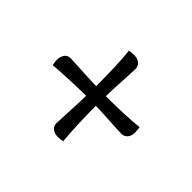

<svg xmlns="http://www.w3.org/2000/svg" viewBox="-106 -645 786 786"><g transform="rotate(45 287.0 -252.0)"><path d="M316 -280Q434 -280 503 -288Q506 -279 506 -258Q506 -240 496 -228Q486 -216 470 -216Q453 -216 396.5 -219.5Q340 -223 315 -223Q315 -114 323 -26Q308 -23 293 -23Q276 -23 263.5 -32.5Q251 -42 251 -59Q251 -67 254 -123.5Q257 -180 258 -224Q159 -223 72 -216Q69 -231 69 -246Q69 -262 78 -275Q87 -288 105 -288Q113 -288 165.5 -285Q218 -282 259 -281Q259 -409 251 -478Q260 -481 281 -481Q299 -481 311 -471Q323 -461 323 -445Q323 -428 319.5 -366.5Q316 -305 316 -280Z"/></g></svg>

Font: Overlock
Style: Italic
Weight: 400
Designer: Dario Muhafara
Foundry: Dario Manuel Muhafara
Version: Version 1.002